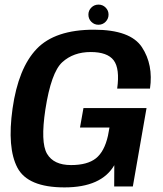

<svg xmlns="http://www.w3.org/2000/svg" viewBox="-20 -810 710 834"><path d="M260 4Q420.5 4 476.5 -92.5L476 0H557L616.5 -340.5H342.5L327.5 -256H455.5L449 -220.5Q433.5 -151.5 396.5 -122.2Q359.5 -93 288.5 -93Q213 -93 184.2 -142.2Q155.5 -191.5 177 -334Q202 -495.5 250.5 -539.8Q299 -584 374 -584Q446.5 -584 473.8 -548Q501 -512 489 -425H631.5Q646.5 -529 596.5 -605Q546.5 -681 388 -681Q219 -681 139.2 -597.5Q59.5 -514 34.5 -338.5Q10.5 -167.5 55.5 -81.8Q100.5 4 260 4ZM407.5 -702.5Q426 -702.5 438.8 -715.5Q451.5 -728.5 451.5 -746.5Q451.5 -764.5 438.8 -777.2Q426 -790 408 -790Q389.5 -790 376.8 -777.2Q364 -764.5 364 -746.5Q364 -728 376.8 -715.2Q389.5 -702.5 407.5 -702.5Z"/></svg>

Font: Anybody Thin SemiBold
Style: Italic
Weight: 600
Italic angle: -10°
Version: Version 1.113;gftools[0.9.25]